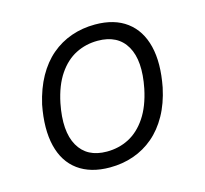

<svg xmlns="http://www.w3.org/2000/svg" viewBox="-81 -593 737 691"><g transform="rotate(-15 287.5 -247.5)"><path d="M248 8Q176 8 130 -25.5Q84 -59 68.5 -122.5Q53 -186 70 -274Q83 -331 107 -374Q131 -417 164.5 -445.5Q198 -474 239.5 -488.5Q281 -503 328 -503Q400 -503 445.5 -469Q491 -435 506.5 -372Q522 -309 505 -221Q493 -164 469 -121Q445 -78 411.5 -49.5Q378 -21 336.5 -6.5Q295 8 248 8ZM252 -50Q297 -50 334.5 -69.5Q372 -89 399.5 -130Q427 -171 440 -234Q460 -334 428.5 -389Q397 -444 322 -444Q278 -444 240.5 -425Q203 -406 175.5 -365.5Q148 -325 135 -262Q115 -161 146.5 -105.5Q178 -50 252 -50Z"/></g></svg>

Font: Nunito Sans 7pt SemiCondensed Light
Style: Italic
Weight: 300
Width: 4
Italic angle: -9°
Designer: Vernon Adams
Foundry: Vernon Adams
Version: Version 3.101;gftools[0.9.27]